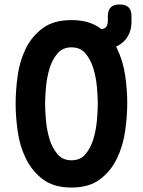

<svg xmlns="http://www.w3.org/2000/svg" viewBox="-20 -830 640 860"><path d="M300 10Q221 10 172.5 -26.5Q124 -63 96.5 -118.5Q69 -174 59.5 -240Q50 -306 50 -366Q50 -424 59 -490Q68 -556 95 -611.5Q122 -667 171 -703.5Q220 -740 300 -740Q379 -740 428 -704Q431 -702 433 -700Q448 -700 455 -709Q463 -719 463 -735V-757Q463 -784 476 -797Q489 -810 516 -810Q543 -810 556 -797Q569 -784 569 -757V-734Q569 -678 534 -644Q519 -630 500 -621L504 -613Q531 -558 540.5 -493Q550 -428 550 -370Q550 -309 540.5 -242.5Q531 -176 503.5 -119.5Q476 -63 427.5 -26.5Q379 10 300 10ZM300 -112Q340 -112 363 -139.5Q386 -167 398 -206.5Q410 -246 414 -289.5Q418 -333 418 -366Q418 -398 414 -441.5Q410 -485 398 -524Q386 -563 363 -590.5Q340 -618 300 -618Q261 -618 237.5 -590.5Q214 -563 202 -523.5Q190 -484 186 -440.5Q182 -397 182 -365Q182 -333 186 -289.5Q190 -246 202 -206.5Q214 -167 237.5 -139.5Q261 -112 300 -112Z"/></svg>

Font: Maple Mono Normal NL
Style: Bold
Weight: 700
Monospace: yes
Designer: subframe7536
Version: Version 7.000